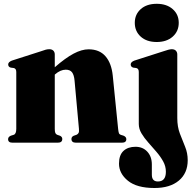

<svg xmlns="http://www.w3.org/2000/svg" viewBox="-20 -732 985 985"><path d="M261 -452.5V-387Q316 -435 357.8 -457Q399.5 -479 434.5 -479Q490 -479 521 -443.5Q552 -408 558.5 -343.5L586 -71Q587.5 -56.5 589.8 -49.8Q592 -43 599 -40.5L613.5 -36Q628 -30 628 -18Q628 0 605.5 0H369.5Q346.5 0 346.5 -19Q346.5 -30 358 -35.5L372.5 -40.5Q379.5 -43.5 383 -50Q386.5 -56.5 385 -71L362.5 -318.5Q360 -347 349.8 -360.8Q339.5 -374.5 317.5 -374.5Q290 -374.5 262.5 -350.5L261 -349V-71Q261 -56.5 263.8 -50Q266.5 -43.5 273.5 -40.5L288 -35.5Q299.5 -30 299.5 -19Q299.5 0 276.5 0H44Q21.5 0 21.5 -18Q21.5 -30 36 -36L50.5 -40.5Q63.5 -45 63.5 -71V-362.5Q63.5 -380.5 50.5 -383L35.5 -385Q22 -388.5 22 -401.5Q22 -413.5 40.5 -421L188.5 -468.5Q205 -474.5 214.2 -477Q223.5 -479.5 233 -479.5Q246.5 -479.5 253.8 -472Q261 -464.5 261 -452.5ZM784 -516.5Q732.5 -516.5 702 -544Q671.5 -571.5 671.5 -615Q671.5 -658 702 -685.2Q732.5 -712.5 784 -712.5Q835 -712.5 866 -685.2Q897 -658 897 -615Q897 -571.5 866 -544Q835 -516.5 784 -516.5ZM889.5 -126.5Q889.5 -81.5 902.8 -46.8Q916 -12 929.5 20.5Q943 53 943 90Q943 156.5 897.5 194.5Q852 232.5 772.5 232.5Q682 232.5 636.2 195.2Q590.5 158 590.5 107.5Q590.5 63.5 613.5 42.2Q636.5 21 675 21Q712.5 21 735.8 46.2Q759 71.5 759 111.5V164.5Q759 199 790 199Q831 199 831 149Q831 121 817 95.8Q803 70.5 782.2 46.5Q761.5 22.5 740.8 -0.8Q720 -24 706 -47.5Q692 -71 692 -96V-362.5Q692 -380.5 679 -383L664 -385Q650.5 -388.5 650.5 -401.5Q650.5 -413.5 669 -421L817 -468.5Q848 -479.5 861 -479.5Q875 -479.5 882.2 -472Q889.5 -464.5 889.5 -452.5Z"/></svg>

Font: Fraunces 72pt Black
Style: Regular
Weight: 900
Version: Version 1.000;[0bf87f6ff]